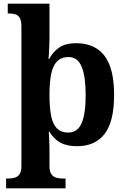

<svg xmlns="http://www.w3.org/2000/svg" viewBox="-20 -780 685 1040"><path d="M13 240V187H25Q46 187 61.5 182Q77 177 86.5 162.5Q96 148 96 120V-637Q96 -668 87.5 -682.5Q79 -697 64 -702Q49 -707 30 -707H22V-760H248V-576Q248 -557 247 -533Q246 -509 245 -489Q244 -469 242 -461H246Q268 -500 301.5 -523Q335 -546 393 -546Q493 -546 545.5 -478.5Q598 -411 598 -266Q598 -121 546.5 -54.5Q495 12 397 12Q340 12 305 -8.5Q270 -29 248 -66H244Q245 -58 245.5 -44Q246 -30 247 -12Q248 6 248 23Q248 40 248 53V119Q248 148 257.5 162.5Q267 177 283 182Q299 187 319 187H335V240ZM350 -62Q400 -62 422 -112.5Q444 -163 444 -265Q444 -365 422.5 -418Q401 -471 351 -471Q312 -471 289 -447.5Q266 -424 257 -378Q248 -332 248 -266Q248 -198 257 -152.5Q266 -107 288.5 -84.5Q311 -62 350 -62Z"/></svg>

Font: Noto Serif Khmer
Style: Bold
Weight: 700
Version: Version 2.003